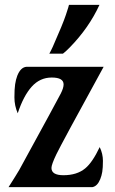

<svg xmlns="http://www.w3.org/2000/svg" viewBox="-20 -767 471 787"><path d="M388.7 -164.1Q401.9 -136.7 401.9 -107.9Q401.9 -79.1 399.2 -62.7Q396.5 -46.4 391.1 -33.2Q379.4 -3.9 358.9 0H15.1Q48.3 -52.2 59.1 -70.8Q218.3 -361.8 229.5 -384.3Q240.7 -406.7 240.7 -420.9Q240.7 -449.2 192.1 -449.2Q143.6 -449.2 109.9 -411.6Q76.2 -374 52.7 -302.7Q39.1 -334 39.1 -367.9Q39.1 -401.9 42 -421.4Q44.9 -440.9 50.8 -456.5Q64.5 -491.2 88.4 -493.2H404.8Q230.5 -175.3 210.7 -133.8Q190.9 -92.3 190.9 -78.6Q190.9 -48.8 240.2 -48.8Q295.4 -48.8 329.1 -76.7Q358.9 -101.1 388.7 -164.1ZM387.7 -747.1Q344.7 -653.3 266.6 -573.2Q248 -554.2 237.8 -546.9H182.1Q188 -557.1 196.3 -575.2Q237.8 -668.9 250.2 -706.5Q262.7 -744.1 262.7 -747.1Z"/></svg>

Font: Amarante
Style: Regular
Weight: 400
Designer: Karolina Lach
Foundry: Sorkin Type Co.
Version: Version 1.001